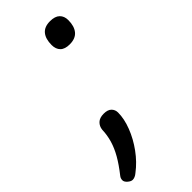

<svg xmlns="http://www.w3.org/2000/svg" viewBox="-273 -577 821 821"><g transform="rotate(-45 137.5 -167.0)"><path d="M214 -402Q185 -402 171 -416Q157 -430 157 -455Q157 -492 173.5 -512Q190 -532 224 -532Q254 -532 268.5 -518Q283 -504 283 -480Q283 -443 266 -422.5Q249 -402 214 -402ZM-5 198Q-15 198 -26.5 188Q-38 178 -38 168Q-38 163 -36.5 158Q-35 153 -31 148Q-1 110 17 78.5Q35 47 44 16.5Q53 -14 54 -46Q56 -65 69 -77.5Q82 -90 107 -90Q131 -90 142.5 -78.5Q154 -67 154 -50Q154 -12 137 32Q120 76 90.5 116.5Q61 157 24 185Q16 192 8.5 195Q1 198 -5 198Z"/></g></svg>

Font: Playwrite SK
Style: Regular
Weight: 400
Designer: Veronika Burian, José Scaglione
Foundry: TypeTogether
Version: Version 1.002